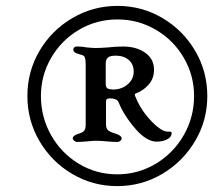

<svg xmlns="http://www.w3.org/2000/svg" viewBox="-20 -653 724 652"><path d="M73 -327Q73 -410 114 -480Q155 -550 225.5 -591.5Q296 -633 379 -633Q462 -633 532 -591.5Q602 -550 643 -480Q684 -410 684 -327Q684 -244 642.5 -174Q601 -104 531 -62.5Q461 -21 378 -21Q295 -21 225 -62.5Q155 -104 114 -174Q73 -244 73 -327ZM639 -327Q639 -397 604 -457Q569 -517 509 -552Q449 -587 379 -587Q308 -587 248.5 -552Q189 -517 154 -457Q119 -397 119 -327Q119 -255 153.5 -194Q188 -133 247.5 -97Q307 -61 378 -61Q449 -61 509 -97Q569 -133 604 -194Q639 -255 639 -327ZM383 -305Q378 -319 353 -319Q340 -319 340 -309V-230Q340 -215 349 -209Q358 -203 376 -198Q393 -192 393 -183Q393 -178 388.5 -174.5Q384 -171 379 -171Q363 -171 341 -173Q319 -175 307 -175Q295 -175 277 -173Q257 -171 241 -171Q237 -171 232 -175Q227 -179 227 -183Q227 -192 244 -198Q259 -202 265 -208Q271 -214 271 -230V-430Q271 -448 269 -455Q267 -462 263.5 -464Q260 -466 246 -470Q229 -474 229 -485Q229 -490 233.5 -493Q238 -496 246 -495Q253 -495 261.5 -494Q270 -493 274 -492Q294 -490 305 -490Q319 -490 347 -492Q371 -495 398 -495Q443 -495 473 -474Q503 -453 503 -416Q503 -387 485.5 -366.5Q468 -346 442 -336Q438 -335 438 -332Q438 -329 439 -326.5Q440 -324 441 -322Q453 -292 473.5 -265.5Q494 -239 514.5 -222.5Q535 -206 549 -206H555Q563 -206 563 -201Q563 -188 548 -180Q533 -172 512 -172Q478 -172 440 -215.5Q402 -259 383 -305ZM434 -410Q434 -435 417 -449.5Q400 -464 373 -464Q354 -464 346.5 -457.5Q339 -451 339 -437V-368Q339 -356 345.5 -352.5Q352 -349 364 -349Q393 -349 413.5 -366.5Q434 -384 434 -410Z"/></svg>

Font: EB Garamond Medium
Style: Italic
Weight: 500
Italic angle: -17.2°
Designer: Georg Duffner and Octavio Pardo
Foundry: Georg Duffner
Version: Version 1.000